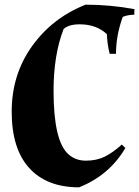

<svg xmlns="http://www.w3.org/2000/svg" viewBox="-20 -686 595 821"><path d="M273 -26Q303 1 347.5 1Q392 1 426.5 -15.5Q461 -32 501 -68L516 -53Q447 64 318 115Q180 115 105 32.5Q30 -50 30 -208.5Q30 -367 117 -488.5Q204 -610 346 -666Q450 -666 555 -647L554 -623Q528 -623 505 -614Q476 -535 476 -456H449Q439 -494 437 -540Q392 -582 321 -582Q274 -582 252 -562Q209 -451 209 -298Q209 -82 273 -26Z"/></svg>

Font: Almendra SC
Style: Bold
Weight: 700
Designer: Ana Sanfelippo
Foundry: Ana Sanfelippo
Version: Version 1.003